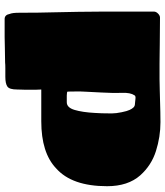

<svg xmlns="http://www.w3.org/2000/svg" viewBox="38 -744 712 828"><g transform="rotate(90 394.0 -330.0)"><path d="M140 6H62Q44 6 40 -16Q35 -28 35 -56Q35 -100 34.5 -138.5Q34 -177 33 -211Q32 -260 31 -311.5Q30 -363 30 -418V-638Q30 -647 38.5 -655.5Q47 -664 56 -664L171 -663Q187 -663 208 -662.5Q229 -662 255 -662Q293 -662 322 -662Q351 -662 371 -663L408 -664Q438 -665 463 -665.5Q488 -666 507 -666Q570 -666 631.5 -646.5Q693 -627 736 -579Q783 -526 783 -436Q783 -284 706 -216Q639 -152 503 -152H366Q367 -141 367 -128.5Q367 -116 367 -103V-82Q367 -75 366.5 -67Q366 -59 366 -48Q366 -15 353.5 -6Q341 3 311 3Q289 3 273.5 3Q258 3 250 4Q216 4 188 5Q160 6 140 6ZM392 -262H421Q444 -262 454 -295.5Q464 -329 467 -382Q468 -396 468.5 -412.5Q469 -429 469 -447V-458Q469 -474 464 -498.5Q459 -523 454 -533Q449 -544 443 -550Q437 -556 427 -556Q421 -556 407.5 -558Q394 -560 391 -554Q379 -536 380.5 -501Q382 -466 379 -413Q377 -369 375.5 -344Q374 -319 374.5 -302Q375 -285 375 -265Q375 -265 379 -263Z"/></g></svg>

Font: Sigmar
Style: Regular
Weight: 400
Designer: Vernon Adams
Foundry: Vernon Adams
Version: Version 1.000; ttfautohint (v1.8.4.7-5d5b);gftools[0.9.24]